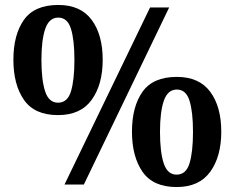

<svg xmlns="http://www.w3.org/2000/svg" viewBox="-20 -744 946 774"><path d="M214 -280Q119 -280 76.5 -341.5Q34 -403 34 -503Q34 -604 76.5 -664Q119 -724 215 -724Q305 -724 349.5 -664Q394 -604 394 -503Q394 -403 349.5 -341.5Q305 -280 214 -280ZM240 0 585 -714H662L318 0ZM214 -330Q252 -330 266 -375.5Q280 -421 280 -503Q280 -583 266 -628Q252 -673 215 -673Q178 -673 162.5 -628Q147 -583 147 -503Q147 -421 162 -375.5Q177 -330 214 -330ZM692 10Q597 10 554.5 -51.5Q512 -113 512 -213Q512 -314 554.5 -374Q597 -434 693 -434Q783 -434 827.5 -374Q872 -314 872 -213Q872 -113 827.5 -51.5Q783 10 692 10ZM692 -40Q730 -40 744 -85.5Q758 -131 758 -213Q758 -293 744 -338Q730 -383 693 -383Q656 -383 640.5 -338Q625 -293 625 -213Q625 -131 640 -85.5Q655 -40 692 -40Z"/></svg>

Font: Noto Serif Thai
Style: Bold
Weight: 700
Designer: Monotype Design Team
Foundry: Monotype Imaging Inc.
Version: Version 2.002; ttfautohint (v1.8.4.7-5d5b)